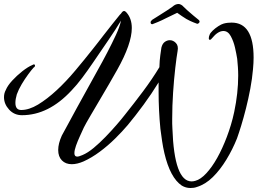

<svg xmlns="http://www.w3.org/2000/svg" viewBox="-50 -777 1288 960"><path d="M902 163Q879 163 859 151Q801 112 772 -11Q765 -41 760.5 -71.5Q756 -102 752 -133Q743 -226 743 -317Q743 -329 743 -341.5Q743 -354 743 -365Q708 -308 668 -253.5Q628 -199 589 -152Q562 -120 525.5 -84Q489 -48 448.5 -18Q408 12 368 30Q352 37 337 40.5Q322 44 309 44Q278 44 259.5 25Q241 6 241 -27Q241 -59 259 -99Q269 -117 289 -154Q309 -191 334 -237L440 -429Q462 -468 486 -514Q510 -560 529.5 -602Q549 -644 555 -674Q542 -652 526 -627.5Q510 -603 493 -578L465 -537Q441 -502 414.5 -463Q388 -424 361 -388Q334 -352 308 -325Q193 -201 60 -201Q21 -201 -4.5 -229Q-30 -257 -30 -291Q-30 -311 -21 -327Q-12 -349 11 -374Q34 -399 62 -421Q90 -443 112 -452Q117 -455 119 -455Q125 -455 125 -449Q125 -443 118 -439Q107 -427 90.5 -404.5Q74 -382 58.5 -356Q43 -330 34 -305Q27 -281 27 -263Q27 -227 56 -227Q95 -227 140 -254Q186 -282 233.5 -326Q281 -370 327 -425Q350 -453 372.5 -480Q395 -507 415 -533Q427 -549 441 -566Q455 -583 468 -601Q492 -632 514 -659.5Q536 -687 549 -703Q552 -706 555 -709Q558 -712 560 -716Q565 -722 570 -722Q576 -722 582 -715Q609 -685 609 -637Q609 -558 536 -428Q518 -396 496 -358Q474 -320 452 -283Q425 -237 402 -198Q379 -159 369 -139Q360 -119 349 -95Q338 -71 330 -48.5Q322 -26 322 -11Q322 6 336 6Q345 6 363 -2Q389 -13 418.5 -37.5Q448 -62 477.5 -92.5Q507 -123 533 -153Q559 -183 576 -205Q620 -260 665 -320Q710 -380 747 -441Q748 -476 751.5 -500.5Q755 -525 757 -539Q762 -559 774 -567.5Q786 -576 799 -576Q816 -576 829.5 -562Q843 -548 838 -522Q833 -494 826.5 -438Q820 -382 815.5 -315Q811 -248 811 -184Q811 -171 811 -159Q811 -147 812 -135Q821 130 908 130Q917 130 927 127Q953 120 981 90Q1010 59 1036 12.5Q1062 -34 1084 -92Q1095 -121 1104.5 -152.5Q1114 -184 1121 -217Q1141 -312 1141 -399Q1141 -421 1139.5 -442Q1138 -463 1136 -483Q1132 -508 1125 -539Q1118 -570 1104 -596Q1090 -622 1067 -622Q1040 -622 1011 -587Q1005 -578 999 -578Q994 -578 994 -586Q994 -594 998 -603Q1001 -612 1013.5 -624Q1026 -636 1041.5 -646Q1057 -656 1068 -659Q1079 -662 1089 -663Q1099 -664 1108 -664Q1218 -664 1218 -489Q1218 -463 1215 -431Q1211 -384 1201.5 -333.5Q1192 -283 1180 -235.5Q1168 -188 1156 -149Q1144 -110 1135 -85Q1113 -30 1082 21Q1051 72 1014 108.5Q977 145 934 158Q926 161 918 162Q910 163 902 163ZM711 -656Q703 -656 703 -666Q703 -671 711 -678Q725 -687 746 -700Q767 -713 786 -725.5Q805 -738 813 -744Q827 -757 843 -757Q849 -757 856 -753Q863 -749 867 -744Q873 -738 886.5 -725.5Q900 -713 916 -700Q932 -687 944 -677Q948 -673 948 -669Q948 -665 944 -661.5Q940 -658 936 -658Q931 -660 916.5 -665.5Q902 -671 882 -682Q870 -689 859.5 -696.5Q849 -704 836 -713Q823 -706 807 -699Q791 -692 780 -686Q761 -676 739.5 -667Q718 -658 712 -656Z"/></svg>

Font: Birthstone Bounce Medium
Style: Regular
Weight: 500
Designer: Robert E. Leuschke
Foundry: Rob Leuschke
Version: Version 1.010; ttfautohint (v1.8.3)